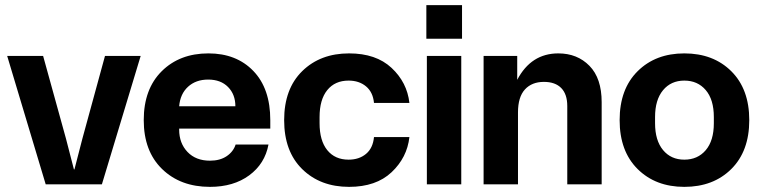

<svg xmlns="http://www.w3.org/2000/svg" viewBox="-20 -718 2968 748"><path d="M158 0 8 -500H148L237 -178L268 -58H270L301 -178L389 -500H528L377 0Z M798 10Q683 10 611.5 -59.5Q540 -129 540 -250Q540 -371 610 -440.5Q680 -510 792 -510Q901 -510 967 -441.5Q1033 -373 1033 -250V-217H678V-213Q678 -160 710.5 -126Q743 -92 798 -92Q837 -92 863 -109.5Q889 -127 898 -155H1026Q1012 -80 951 -35Q890 10 798 10ZM678 -304H897Q897 -350 868.5 -379Q840 -408 791 -408Q743 -408 712.5 -380Q682 -352 678 -304Z M1340 10Q1228 10 1157.5 -59Q1087 -128 1087 -250Q1087 -372 1157.5 -441Q1228 -510 1340 -510Q1445 -510 1505.5 -453.5Q1566 -397 1575 -317H1437Q1433 -359 1406 -381.5Q1379 -404 1338 -404Q1285 -404 1255 -367Q1225 -330 1225 -262V-238Q1225 -170 1255 -133Q1285 -96 1338 -96Q1379 -96 1406 -118.5Q1433 -141 1437 -184H1575Q1566 -104 1505.5 -47Q1445 10 1340 10Z M1643 0V-500H1777V0ZM1641 -567H1780V-698H1641Z M1864 0V-500H1995V-407Q2049 -510 2155 -510Q2229 -510 2276.5 -461.5Q2324 -413 2324 -320V0H2190V-305Q2190 -351 2166.5 -375Q2143 -399 2099 -399Q2052 -399 2025 -369.5Q1998 -340 1998 -280V0Z M2646 10Q2534 10 2464 -59.5Q2394 -129 2394 -250Q2394 -371 2464 -440.5Q2534 -510 2646 -510Q2759 -510 2829 -440.5Q2899 -371 2899 -250Q2899 -129 2829 -59.5Q2759 10 2646 10ZM2532 -238Q2532 -171 2563 -133.5Q2594 -96 2646 -96Q2698 -96 2729.5 -133Q2761 -170 2761 -238V-262Q2761 -330 2729.5 -367Q2698 -404 2646 -404Q2594 -404 2563 -366.5Q2532 -329 2532 -262Z"/></svg>

Font: TASA Orbiter Display
Style: Bold
Weight: 700
Designer: Weizhong Zhang
Version: Version 1.000;Glyphs 3.1.2 (3151)